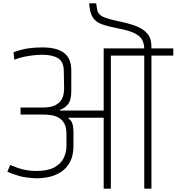

<svg xmlns="http://www.w3.org/2000/svg" viewBox="-20 -1130 1058 1150"><path d="M601 0V-425H391L390 -421Q410 -406 415 -384.5Q420 -363 420 -340V-257Q420 -200 400.5 -162Q381 -124 348.5 -102Q316 -80 277 -71Q238 -62 198 -62Q135 -65 98.5 -75Q62 -85 24 -101L41 -142Q82 -124 119 -115Q156 -106 198 -106Q265 -106 304.5 -127Q344 -148 361 -182.5Q378 -217 378 -257V-328Q378 -369 364 -392.5Q350 -416 328 -427Q306 -438 281.5 -441Q257 -444 236 -444H103V-486H236Q284 -486 310.5 -499.5Q337 -513 348 -532.5Q359 -552 361.5 -571Q364 -590 364 -602L362 -707Q361 -762 326.5 -782Q292 -802 233 -802Q213 -802 183 -799Q153 -796 122 -789.5Q91 -783 66 -772L61 -817Q107 -834 146.5 -840Q186 -846 233 -846Q281 -846 314.5 -836.5Q348 -827 368.5 -809Q389 -791 398 -765.5Q407 -740 407 -707V-583Q407 -528 385.5 -503.5Q364 -479 338 -472V-468H601V-840H844Q843 -871 830.5 -893Q818 -915 784.5 -931.5Q751 -948 686 -960Q626 -972 589.5 -985Q553 -998 535.5 -1026Q518 -1054 514 -1110H556Q559 -1087 562 -1071.5Q565 -1056 575.5 -1044.5Q586 -1033 611.5 -1023.5Q637 -1014 684 -1004Q745 -992 790.5 -975.5Q836 -959 861.5 -930Q887 -901 887 -850V-840H1018V-797H887V0H844V-797H644V0Z"/></svg>

Font: Matangi Light
Style: Regular
Weight: 300
Designer: Prashant Pant
Foundry: The Graphic Ant
Version: Version 3.002